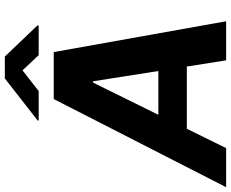

<svg xmlns="http://www.w3.org/2000/svg" viewBox="-124 -872 974 810"><g transform="rotate(-90 363.0 -467.0)"><path d="M143.1 0H-21.7L350.1 -727.3H548.3L678.3 0H513.5L487.2 -165.8H224.8ZM283.7 -285.9H468.4L425.1 -561.1H419.4ZM383.8 -790.8 471.3 -859 535.4 -790.8H659.7L661 -795.8L529.4 -933.6H437.1L260.4 -795.8L259.1 -790.8Z"/></g></svg>

Font: Inter UI
Style: Bold Italic
Weight: 700
Italic angle: 9.39999°
Designer: Rasmus Andersson
Foundry: rsms
Version: 3.2;8d6f07862